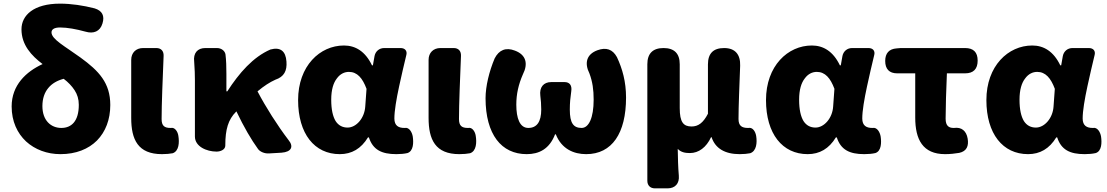

<svg xmlns="http://www.w3.org/2000/svg" viewBox="-20 -833 6085 1055"><path d="M123 -56C172 -11 239 14 312 14C398 14 466 -14 513 -61C560 -109 586 -176 586 -256C586 -377 524 -443 422 -517C338 -578 263 -617 263 -655C263 -671 277 -682 310 -682C350 -682 399 -673 450 -659C494 -646 530 -660 543 -704C556 -746 542 -774 500 -787C438 -803 371 -813 310 -813C165 -813 98 -749 98 -672C98 -586 153 -527 214 -481C123 -439 44 -365 44 -248C44 -166 75 -101 123 -56ZM390 -337C405 -314 413 -288 413 -257C413 -166 372 -130 317 -130C260 -130 213 -171 213 -250C213 -292 225 -325 245 -349C265 -374 295 -391 330 -400C355 -381 375 -360 390 -337Z M701 -377V-185C701 -66 738 14 870 14C894 14 913 12 929 9C964 -3 966 -51 960 -87C957 -109 941 -135 919 -130C918 -130 918 -130 917 -130C884 -130 868 -141 868 -179C868 -259 874 -403 879 -526C880 -553 865 -569 839 -569H791H766C727 -569 701 -543 701 -504Z M1051 -196V-83C1051 -28 1115 0 1170 0C1192 0 1218 -11 1218 -33V-35C1218 -122 1234 -176 1277 -219L1279 -221C1321 -133 1361 -65 1398 -14C1408 0 1433 12 1459 10L1527 6C1582 2 1595 -28 1565 -64C1504 -144 1440 -245 1395 -331C1431 -361 1462 -381 1493 -395C1541 -411 1558 -444 1554 -495C1550 -552 1521 -576 1466 -561C1371 -520 1294 -432 1229 -331H1224V-427C1224 -465 1223 -502 1219 -534C1216 -553 1197 -569 1172 -569H1125H1108C1065 -569 1041 -541 1047 -494C1050 -455 1051 -419 1051 -392Z M2173 -358C2185 -416 2200 -476 2213 -532C2218 -553 2206 -569 2181 -569H2134H2091C2064 -569 2043 -551 2038 -525L2029 -474H2024C1987 -551 1933 -583 1870 -583C1738 -583 1618 -471 1618 -283C1618 -98 1708 14 1847 14C1913 14 1964 -16 2002 -78H2007C2029 -10 2077 14 2158 14C2181 14 2202 12 2219 8C2252 -3 2253 -49 2248 -83C2244 -107 2228 -135 2204 -130C2203 -130 2203 -130 2202 -130C2170 -130 2147 -142 2147 -182C2147 -224 2158 -288 2173 -358ZM1824 -168C1809 -193 1800 -231 1800 -285C1800 -340 1812 -378 1831 -402C1849 -427 1873 -438 1897 -438C1943 -438 1972 -404 1994 -345L1987 -248C1983 -183 1937 -132 1890 -132C1863 -132 1840 -143 1824 -168Z M2335 -377V-185C2335 -66 2372 14 2504 14C2528 14 2547 12 2563 9C2598 -3 2600 -51 2594 -87C2591 -109 2575 -135 2553 -130C2552 -130 2552 -130 2551 -130C2518 -130 2502 -141 2502 -179C2502 -259 2508 -403 2513 -526C2514 -553 2499 -569 2473 -569H2425H2400C2361 -569 2335 -543 2335 -504Z M2709 -65C2748 -13 2805 14 2874 14C2942 14 2999 -14 3030 -95H3034C3066 -14 3133 14 3201 14C3343 14 3420 -101 3420 -297C3420 -384 3400 -455 3370 -519C3346 -563 3310 -574 3263 -557C3203 -535 3190 -487 3219 -429C3236 -383 3242 -340 3242 -285C3242 -185 3215 -130 3176 -130C3131 -130 3111 -156 3111 -231C3111 -269 3114 -296 3119 -332C3124 -365 3109 -382 3082 -382H3032H3009C2967 -382 2943 -354 2949 -307C2952 -282 2954 -260 2954 -231C2954 -164 2930 -130 2883 -130C2836 -130 2817 -183 2817 -258C2817 -316 2829 -369 2853 -424C2883 -483 2871 -532 2809 -555C2760 -574 2722 -559 2698 -512C2668 -441 2648 -359 2648 -293C2648 -194 2670 -117 2709 -65Z M3537 -183V160C3537 186 3553 202 3579 202H3627H3648C3690 202 3714 175 3710 132C3706 85 3705 40 3704 -15C3722 4 3745 8 3771 8C3819 8 3861 -23 3887 -79H3890C3910 -18 3963 14 4044 14C4068 14 4086 12 4102 9C4137 -3 4141 -49 4135 -86C4131 -110 4116 -135 4092 -130C4091 -130 4091 -130 4090 -130C4057 -130 4038 -141 4038 -179C4038 -248 4043 -363 4047 -472C4049 -533 4020 -569 3959 -569C3899 -569 3870 -539 3870 -479V-208C3844 -158 3817 -138 3780 -138C3735 -138 3715 -162 3715 -239V-480C3715 -539 3685 -569 3626 -569C3567 -569 3537 -539 3537 -480Z M4744 -358C4756 -416 4771 -476 4784 -532C4789 -553 4777 -569 4752 -569H4705H4662C4635 -569 4614 -551 4609 -525L4600 -474H4595C4558 -551 4504 -583 4441 -583C4309 -583 4189 -471 4189 -283C4189 -98 4279 14 4418 14C4484 14 4535 -16 4573 -78H4578C4600 -10 4648 14 4729 14C4752 14 4773 12 4790 8C4823 -3 4824 -49 4819 -83C4815 -107 4799 -135 4775 -130C4774 -130 4774 -130 4773 -130C4741 -130 4718 -142 4718 -182C4718 -224 4729 -288 4744 -358ZM4395 -168C4380 -193 4371 -231 4371 -285C4371 -340 4383 -378 4402 -402C4420 -427 4444 -438 4468 -438C4514 -438 4543 -404 4565 -345L4558 -248C4554 -183 4508 -132 4461 -132C4434 -132 4411 -143 4395 -168Z M5009 -308V-187C5009 -67 5050 14 5173 14C5201 14 5227 11 5251 7C5292 -2 5304 -31 5297 -72C5290 -113 5264 -136 5222 -130C5221 -130 5221 -130 5220 -130C5194 -130 5176 -141 5176 -181C5176 -242 5179 -336 5183 -430H5283C5329 -430 5352 -454 5352 -500C5352 -546 5329 -569 5283 -569H5140H4929L4906 -567C4865 -564 4844 -540 4844 -498C4844 -454 4866 -430 4910 -430H5009Z M5955 -358C5967 -416 5982 -476 5995 -532C6000 -553 5988 -569 5963 -569H5916H5873C5846 -569 5825 -551 5820 -525L5811 -474H5806C5769 -551 5715 -583 5652 -583C5520 -583 5400 -471 5400 -283C5400 -98 5490 14 5629 14C5695 14 5746 -16 5784 -78H5789C5811 -10 5859 14 5940 14C5963 14 5984 12 6001 8C6034 -3 6035 -49 6030 -83C6026 -107 6010 -135 5986 -130C5985 -130 5985 -130 5984 -130C5952 -130 5929 -142 5929 -182C5929 -224 5940 -288 5955 -358ZM5606 -168C5591 -193 5582 -231 5582 -285C5582 -340 5594 -378 5613 -402C5631 -427 5655 -438 5679 -438C5725 -438 5754 -404 5776 -345L5769 -248C5765 -183 5719 -132 5672 -132C5645 -132 5622 -143 5606 -168Z"/></svg>

Font: GenSenRounded2 TW H
Style: Regular
Weight: 900
Version: Version 2.100;PS 2.1;hotconv 16.6.51;makeotf.lib2.5.65220 DE